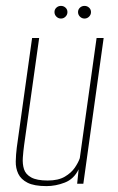

<svg xmlns="http://www.w3.org/2000/svg" viewBox="-20 -624 402 652"><path d="M138 8Q96 8 73.5 -3.5Q51 -15 42 -34Q33 -53 33.5 -76Q34 -99 37 -123L89 -495H113L62 -132Q59 -110 57.5 -88.5Q56 -67 61.5 -49.5Q67 -32 86 -21.5Q105 -11 142 -11Q178 -11 200 -24Q222 -37 234 -54.5Q246 -72 251 -87L308 -495H332L263 0H242L247 -49Q231 -16 200 -4Q169 8 138 8ZM187 -561Q178 -561 171.5 -567.5Q165 -574 165 -583Q165 -592 171.5 -598Q178 -604 187 -604Q196 -604 202.5 -598Q209 -592 209 -583Q209 -574 202.5 -567.5Q196 -561 187 -561ZM267 -561Q258 -561 251.5 -567.5Q245 -574 245 -583Q245 -592 251.5 -598Q258 -604 267 -604Q276 -604 282.5 -598Q289 -592 289 -583Q289 -574 282.5 -567.5Q276 -561 267 -561Z"/></svg>

Font: Alumni Sans SC Thin
Style: Italic
Weight: 100
Italic angle: -8°
Designer: Robert E. Leuschke
Foundry: Robert E. Leuschke
Version: Version 1.016